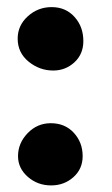

<svg xmlns="http://www.w3.org/2000/svg" viewBox="-20 -530 322 554"><path d="M129 -509.5Q169.5 -509.5 195 -481.2Q220.5 -453 220.5 -411.5Q220.5 -374 194.8 -350.2Q169 -326.5 133.5 -326.5Q94 -326.5 62.5 -352.2Q31 -378 31 -418.5Q31 -456.5 60.2 -483Q89.5 -509.5 129 -509.5ZM127.5 5Q88.5 5 60.2 -19.8Q32 -44.5 32 -79.5Q32 -117 59.8 -145.8Q87.5 -174.5 126.5 -174.5Q167.5 -174.5 193 -146.8Q218.5 -119 218.5 -79.5Q218.5 -42.5 191.8 -18.8Q165 5 127.5 5Z"/></svg>

Font: Grandstander SemiBold
Style: Regular
Weight: 600
Designer: Tyler Finck
Foundry: Etcetera Type Co
Version: Version 1.200; ttfautohint (v1.8.3)